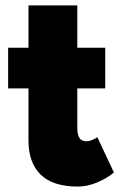

<svg xmlns="http://www.w3.org/2000/svg" viewBox="-20 -676 465 708"><path d="M268 12Q175 12 130 -32Q85 -76 85 -158V-656H265V-207Q265 -179 273 -167Q281 -155 300 -155Q308 -155 320 -160Q332 -165 339 -170L400 -40Q377 -20 340 -4Q303 12 268 12ZM10 -350V-500H368V-350Z"/></svg>

Font: Figtree Light Black
Style: Regular
Weight: 900
Version: Version 2.000